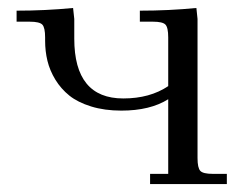

<svg xmlns="http://www.w3.org/2000/svg" viewBox="-20 -466 613 486"><path d="M22 -411.1V-439Q94.7 -439 165 -445.8L168 -418V-368.2Q168 -216.8 292 -216.8Q359.4 -216.8 405.8 -248V-371.1Q405.8 -396.5 398.7 -403.8Q391.6 -411.1 367.2 -411.1H334V-439Q407.2 -439 477.1 -445.8L480 -418V-65.9Q480 -41 487.1 -33.4Q494.1 -25.9 519 -25.9H554.2V0H359.9V-25.9H405.8V-214.8Q359.9 -186 287.1 -186Q244.6 -186 210.7 -196.5Q176.8 -207 155.5 -224.1Q134.3 -241.2 120.1 -264.4Q106 -287.6 100.1 -312Q94.2 -336.4 94.2 -362.8V-371.1Q94.2 -396 87.2 -403.6Q80.1 -411.1 55.2 -411.1Z"/></svg>

Font: Dihjauti S
Style: Regular
Weight: 400
Designer: T. Christopher White
Version: Version 3.0.0